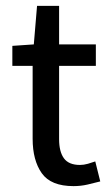

<svg xmlns="http://www.w3.org/2000/svg" viewBox="-20 -622 374 653"><path d="M230 11Q153 11 122 -33Q91 -77 91 -150V-398H22V-466L95 -471L106 -602H181V-471H306V-398H181V-149Q181 -106 197.5 -83.5Q214 -61 252 -61Q265 -61 279 -65Q293 -69 304 -73L321 -5Q302 0 278.5 5.5Q255 11 230 11Z"/></svg>

Font: Narnoor
Style: Regular
Weight: 400
Designer: S. Sridhar Murthy
Foundry: SIL International
Version: Version 3.000